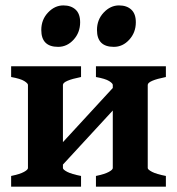

<svg xmlns="http://www.w3.org/2000/svg" viewBox="-20 -704 667 724"><path d="M142.6 -2.4V-86.9L432.6 -401.9V-316.9ZM22 0V-40.5Q55.2 -47.4 70.3 -55.7Q85.4 -64 85.4 -70.3V-383.8Q85.4 -389.6 71.5 -398.4Q57.6 -407.2 22 -413.6V-454.1H285.6V-413.6Q217.3 -399.9 217.3 -383.8V-70.3Q217.3 -64.5 233.6 -55.9Q250 -47.4 285.6 -40.5V0ZM341.8 0V-40.5Q375 -47.4 390.1 -55.7Q405.3 -64 405.3 -70.3V-383.8Q405.3 -389.6 391.4 -398.4Q377.4 -407.2 341.8 -413.6V-454.1H605.5V-413.6Q537.1 -399.9 537.1 -383.8V-70.3Q537.1 -64.5 553.5 -55.9Q569.8 -47.4 605.5 -40.5V0ZM282.2 -620.1Q282.2 -581.5 257.6 -554.4Q232.9 -527.3 199.2 -527.3Q135.7 -527.3 135.7 -590.8Q135.7 -629.9 161.1 -656.7Q186.5 -683.6 218.8 -683.6Q248 -683.6 265.1 -667.7Q282.2 -651.9 282.2 -620.1ZM492.2 -620.1Q492.2 -581.5 467.5 -554.4Q442.9 -527.3 409.2 -527.3Q345.7 -527.3 345.7 -590.8Q345.7 -629.9 371.1 -656.7Q396.5 -683.6 428.7 -683.6Q458 -683.6 475.1 -667.7Q492.2 -651.9 492.2 -620.1Z"/></svg>

Font: Gentium Book Plus
Style: Bold
Weight: 700
Designer: Victor Gaultney, Annie Olsen, Iska Routamaa, Becca Hirsbrunner
Foundry: SIL International
Version: Version 6.101